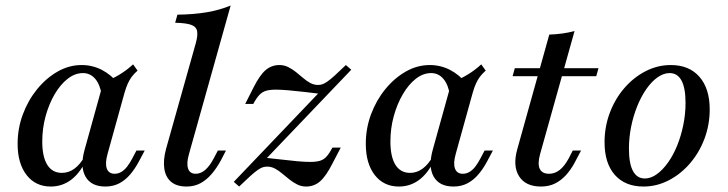

<svg xmlns="http://www.w3.org/2000/svg" viewBox="-20 -661 2623 692"><path d="M162.9 11.3Q108.1 11.3 75.8 -30.2Q43.5 -71.8 43.5 -142.7Q43.5 -198.4 62.5 -249.2Q81.5 -300 114.1 -339.9Q146.8 -379.8 187.9 -403.2Q229 -426.6 274.2 -426.6Q312.9 -426.6 346.8 -409.3Q380.6 -391.9 407.3 -358.9L346.8 -316.9Q341.1 -355.6 323.4 -376.6Q305.6 -397.6 279 -397.6Q250 -397.6 223.8 -377Q197.6 -356.5 177 -321.4Q156.5 -286.3 144.4 -242.3Q132.3 -198.4 132.3 -150.8Q132.3 -96 150.4 -66.9Q168.5 -37.9 203.2 -37.9Q227.4 -37.9 248.4 -53.2Q269.4 -68.5 286.3 -99.2L288.7 -80.6Q266.9 -35.5 235.1 -12.1Q203.2 11.3 162.9 11.3ZM359.7 11.3Q308.1 11.3 287.9 -25Q267.7 -61.3 285.5 -123.4L352.4 -364.5Q382.3 -375 409.7 -391.5Q437.1 -408.1 459.7 -429L475.8 -406.5Q462.9 -395.2 454.8 -384.3Q446.8 -373.4 440.7 -360.1Q434.7 -346.8 429 -327.4L367.7 -106.5Q358.1 -72.6 364.9 -53.6Q371.8 -34.7 393.5 -34.7Q406.5 -34.7 418.1 -41.9Q429.8 -49.2 439.1 -61.7Q448.4 -74.2 456.5 -89.5L471.8 -118.5H501.6L480.6 -79Q466.9 -53.2 449.6 -32.7Q432.3 -12.1 410.1 -0.4Q387.9 11.3 359.7 11.3Z M652.4 11.3Q616.9 11.3 596.8 -5.6Q576.6 -22.6 572.2 -53.2Q567.7 -83.9 578.2 -123.4L685.5 -504.8Q693.5 -533.1 690.3 -549.2Q687.1 -565.3 668.1 -571.8Q649.2 -578.2 611.3 -579L619.4 -608.1Q679 -608.9 725.8 -616.9Q772.6 -625 811.3 -641.1L661.3 -106.5Q651.6 -73.4 657.7 -54Q663.7 -34.7 685.5 -34.7Q703.2 -34.7 719.4 -48.4Q735.5 -62.1 750 -89.5L765.3 -118.5H794.4L776.6 -83.9Q761.3 -55.6 743.1 -34.3Q725 -12.9 702.8 -0.8Q680.6 11.3 652.4 11.3Z M841.9 11.3 822.6 -5.6 1133.9 -331.5 1142.7 -321.8Q1111.3 -325.8 1079.4 -329.4Q1047.6 -333.1 1020.2 -335.5Q992.7 -337.9 974.2 -337.9Q953.2 -337.9 939.1 -333.9Q925 -329.8 914.5 -318.5Q904 -307.3 892.7 -286.3H863.7L893.5 -345.2Q916.1 -390.3 937.5 -408.5Q958.9 -426.6 987.1 -426.6Q1004 -426.6 1018.5 -419.4Q1033.1 -412.1 1046.4 -401.6Q1059.7 -391.1 1072.2 -380.2Q1084.7 -369.4 1098 -362.1Q1111.3 -354.8 1126.6 -354.8Q1134.7 -354.8 1141.9 -357.3Q1149.2 -359.7 1159.7 -366.9Q1170.2 -374.2 1186.3 -388.7Q1202.4 -403.2 1226.6 -426.6L1246 -409.7L934.7 -83.9L925.8 -93.5Q958.9 -90.3 991.5 -86.3Q1024.2 -82.3 1052 -79.8Q1079.8 -77.4 1097.6 -77.4Q1119.4 -77.4 1133.1 -81.5Q1146.8 -85.5 1157.3 -97.2Q1167.7 -108.9 1178.2 -129H1208.1L1177.4 -70.2Q1154.8 -25.8 1133.5 -7.3Q1112.1 11.3 1083.1 11.3Q1066.1 11.3 1051.6 4Q1037.1 -3.2 1023.8 -13.7Q1010.5 -24.2 997.6 -35.1Q984.7 -46 971.4 -53.2Q958.1 -60.5 942.7 -60.5Q934.7 -60.5 927 -58.1Q919.4 -55.6 908.9 -48.4Q898.4 -41.1 882.7 -27Q866.9 -12.9 841.9 11.3Z M1417.7 11.3Q1362.9 11.3 1330.6 -30.2Q1298.4 -71.8 1298.4 -142.7Q1298.4 -198.4 1317.3 -249.2Q1336.3 -300 1369 -339.9Q1401.6 -379.8 1442.7 -403.2Q1483.9 -426.6 1529 -426.6Q1567.7 -426.6 1601.6 -409.3Q1635.5 -391.9 1662.1 -358.9L1601.6 -316.9Q1596 -355.6 1578.2 -376.6Q1560.5 -397.6 1533.9 -397.6Q1504.8 -397.6 1478.6 -377Q1452.4 -356.5 1431.9 -321.4Q1411.3 -286.3 1399.2 -242.3Q1387.1 -198.4 1387.1 -150.8Q1387.1 -96 1405.2 -66.9Q1423.4 -37.9 1458.1 -37.9Q1482.3 -37.9 1503.2 -53.2Q1524.2 -68.5 1541.1 -99.2L1543.5 -80.6Q1521.8 -35.5 1489.9 -12.1Q1458.1 11.3 1417.7 11.3ZM1614.5 11.3Q1562.9 11.3 1542.7 -25Q1522.6 -61.3 1540.3 -123.4L1607.3 -364.5Q1637.1 -375 1664.5 -391.5Q1691.9 -408.1 1714.5 -429L1730.6 -406.5Q1717.7 -395.2 1709.7 -384.3Q1701.6 -373.4 1695.6 -360.1Q1689.5 -346.8 1683.9 -327.4L1622.6 -106.5Q1612.9 -72.6 1619.8 -53.6Q1626.6 -34.7 1648.4 -34.7Q1661.3 -34.7 1673 -41.9Q1684.7 -49.2 1694 -61.7Q1703.2 -74.2 1711.3 -89.5L1726.6 -118.5H1756.5L1735.5 -79Q1721.8 -53.2 1704.4 -32.7Q1687.1 -12.1 1664.9 -0.4Q1642.7 11.3 1614.5 11.3Z M1929.8 11.3Q1874.2 11.3 1850.8 -25.8Q1827.4 -62.9 1844.4 -123.4L1959.7 -536.3Q1983.9 -537.1 2006.9 -540.3Q2029.8 -543.5 2050.8 -549.2L1926.6 -105.6Q1916.9 -70.2 1925.4 -52.4Q1933.9 -34.7 1958.9 -34.7Q1979.8 -34.7 1997.2 -48.4Q2014.5 -62.1 2029.8 -90.3L2044.4 -118.5H2074.2L2050 -72.6Q2037.1 -49.2 2020.2 -30.2Q2003.2 -11.3 1981 0Q1958.9 11.3 1929.8 11.3ZM1827.4 -386.3 1835.5 -415.3H2137.1L2129 -386.3Z M2299.2 11.3Q2233.1 11.3 2196 -30.6Q2158.9 -72.6 2158.9 -148.4Q2158.9 -204 2177.8 -254.4Q2196.8 -304.8 2230.2 -343.5Q2263.7 -382.3 2306.9 -404.4Q2350 -426.6 2397.6 -426.6Q2463.7 -426.6 2500.8 -384.3Q2537.9 -341.9 2537.9 -266.9Q2537.9 -211.3 2519 -160.9Q2500 -110.5 2466.5 -71.8Q2433.1 -33.1 2389.9 -10.9Q2346.8 11.3 2299.2 11.3ZM2304 -17.7Q2325.8 -17.7 2347.2 -33.1Q2368.5 -48.4 2387.5 -75Q2406.5 -101.6 2420.6 -136.3Q2434.7 -171 2442.7 -210.5Q2450.8 -250 2450.8 -290.3Q2450.8 -343.5 2436.3 -370.6Q2421.8 -397.6 2393.5 -397.6Q2371.8 -397.6 2350 -382.3Q2328.2 -366.9 2309.7 -340.3Q2291.1 -313.7 2277 -279Q2262.9 -244.4 2254.8 -204.8Q2246.8 -165.3 2246.8 -125Q2246.8 -71.8 2261.3 -44.8Q2275.8 -17.7 2304 -17.7Z"/></svg>

Font: Playfair 5pt SemiExpanded Light Medium
Style: Italic
Weight: 500
Italic angle: -15.6°
Version: Version 2.001;gftools[0.9.30]